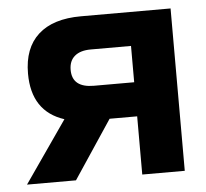

<svg xmlns="http://www.w3.org/2000/svg" viewBox="-42 -545 633 589"><g transform="rotate(-5 274.0 -250.0)"><path d="M503.9 -500V0H373V-179.2H288.1L168.9 0H18.1L149.9 -189.9Q50.8 -222.2 50.8 -338.9Q50.8 -417.5 96.2 -458.7Q141.6 -500 228 -500ZM182.1 -338.9Q182.1 -284.2 249 -284.2H373V-396H249Q216.8 -396 199.5 -381.3Q182.1 -366.7 182.1 -338.9Z"/></g></svg>

Font: LT Wave Text Bold
Style: Regular
Weight: 700
Designer: Daniel Lyons
Version: Version 2.5 (Glyphs App)